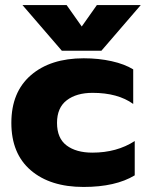

<svg xmlns="http://www.w3.org/2000/svg" viewBox="-20 -726 578 761"><path d="M69 -706H244L304 -621L364 -706H538L382 -525H225ZM25 -239Q25 -361 102.5 -428Q180 -495 312 -495Q371 -495 422.5 -483.5Q474 -472 508 -451V-314Q447 -358 347 -358Q283 -358 244.5 -328.5Q206 -299 206 -239Q206 -178 244 -149.5Q282 -121 346 -121Q443 -121 514 -167V-31Q438 15 311 15Q179 15 102 -51Q25 -117 25 -239Z"/></svg>

Font: Prompt
Style: Bold
Weight: 700
Designer: Katatrad Team
Foundry: CadsonDemak
Version: Version 1.000